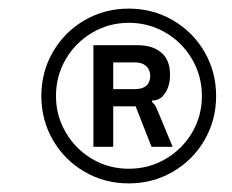

<svg xmlns="http://www.w3.org/2000/svg" viewBox="-20 -795 539 446"><path d="M76 -572Q76 -628 103 -674.5Q130 -721 176.5 -748Q223 -775 279 -775Q335 -775 381.5 -748Q428 -721 455 -674.5Q482 -628 482 -572Q482 -516 455 -469.5Q428 -423 381.5 -396Q335 -369 279 -369Q223 -369 176.5 -396Q130 -423 103 -469.5Q76 -516 76 -572ZM449 -572Q449 -618 426.5 -657Q404 -696 365 -719Q326 -742 279 -742Q233 -742 194 -719Q155 -696 132.5 -657Q110 -618 110 -572Q110 -526 133 -487Q156 -448 194.5 -425.5Q233 -403 279 -403Q326 -403 365 -426Q404 -449 426.5 -487.5Q449 -526 449 -572ZM197 -454V-690H300Q334 -690 354.5 -673Q375 -656 375 -621Q375 -592 360 -574Q357 -569 349 -565Q341 -561 334 -562L333 -558Q341 -551 343.5 -544Q346 -537 347 -536L381 -454H332L295 -548H243V-454ZM294 -588Q311 -588 320 -596Q329 -604 329 -619Q329 -633 319.5 -641.5Q310 -650 294 -650H243V-588Z"/></svg>

Font: Open Sauce Sans SemiBold Italic
Style: Regular
Weight: 600
Italic angle: -10°
Designer: Alfredo Marco Pradil
Foundry: Creative Sauce Fz LLC
Version: Version 1.477